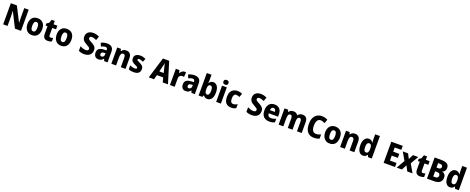

<svg xmlns="http://www.w3.org/2000/svg" viewBox="310 -3426 14912 6094"><g transform="rotate(20 7765.5 -379.0)"><path d="M679 0H474L219 -505H215Q219 -457 221 -408Q223 -359 224 -319V0H76V-714H280L534 -217H537Q535 -263 533 -310Q531 -357 530 -396V-714H679Z M1295 -276Q1295 -191 1267 -126.5Q1239 -62 1183 -26Q1127 10 1044 10Q967 10 911.5 -26Q856 -62 825.5 -126Q795 -190 795 -276Q795 -407 859.5 -483Q924 -559 1047 -559Q1120 -559 1176 -526.5Q1232 -494 1263.5 -430.5Q1295 -367 1295 -276ZM958 -275Q958 -197 978.5 -157Q999 -117 1046 -117Q1093 -117 1113 -157Q1133 -197 1133 -276Q1133 -354 1112.5 -393Q1092 -432 1045 -432Q999 -432 978.5 -393Q958 -354 958 -275Z M1632 -121Q1653 -121 1673 -125.5Q1693 -130 1715 -138V-18Q1688 -5 1656 2.5Q1624 10 1582 10Q1506 10 1462.5 -31Q1419 -72 1419 -174V-426H1355V-498L1432 -547L1474 -663H1579V-549H1708V-426H1579V-180Q1579 -121 1632 -121Z M2281 -276Q2281 -191 2253 -126.5Q2225 -62 2169 -26Q2113 10 2030 10Q1953 10 1897.5 -26Q1842 -62 1811.5 -126Q1781 -190 1781 -276Q1781 -407 1845.5 -483Q1910 -559 2033 -559Q2106 -559 2162 -526.5Q2218 -494 2249.5 -430.5Q2281 -367 2281 -276ZM1944 -275Q1944 -197 1964.5 -157Q1985 -117 2032 -117Q2079 -117 2099 -157Q2119 -197 2119 -276Q2119 -354 2098.5 -393Q2078 -432 2031 -432Q1985 -432 1964.5 -393Q1944 -354 1944 -275Z M3068 -209Q3068 -146 3039.5 -96.5Q3011 -47 2955 -18.5Q2899 10 2818 10Q2760 10 2713.5 0Q2667 -10 2622 -33V-188Q2671 -162 2722.5 -146Q2774 -130 2820 -130Q2864 -130 2884.5 -148.5Q2905 -167 2905 -196Q2905 -228 2876.5 -249.5Q2848 -271 2786 -304Q2744 -326 2708 -352.5Q2672 -379 2649.5 -418.5Q2627 -458 2627 -519Q2627 -616 2691 -670Q2755 -724 2865 -724Q2921 -724 2970.5 -710.5Q3020 -697 3067 -675L3018 -542Q2975 -563 2937 -574Q2899 -585 2864 -585Q2827 -585 2808.5 -568.5Q2790 -552 2790 -526Q2790 -504 2801.5 -488.5Q2813 -473 2840 -457Q2867 -441 2912 -418Q2987 -380 3027.5 -334Q3068 -288 3068 -209Z M3397 -560Q3494 -560 3548 -510.5Q3602 -461 3602 -363V0H3489L3460 -73H3456Q3424 -30 3388 -10Q3352 10 3291 10Q3219 10 3178 -37Q3137 -84 3137 -165Q3137 -253 3193 -295.5Q3249 -338 3358 -343L3442 -346V-363Q3442 -440 3373 -440Q3341 -440 3306 -429.5Q3271 -419 3233 -400L3186 -511Q3229 -534 3282.5 -547Q3336 -560 3397 -560ZM3398 -248Q3344 -246 3321.5 -226Q3299 -206 3299 -171Q3299 -138 3314.5 -123.5Q3330 -109 3356 -109Q3392 -109 3417.5 -134.5Q3443 -160 3443 -204V-250Z M4033 -559Q4114 -559 4162 -510Q4210 -461 4210 -359V0H4050V-313Q4050 -370 4034.5 -399Q4019 -428 3981 -428Q3928 -428 3909 -385Q3890 -342 3890 -253V0H3730V-549H3853L3873 -479H3881Q3905 -519 3944 -539Q3983 -559 4033 -559Z M4700 -165Q4700 -82 4647 -36Q4594 10 4486 10Q4435 10 4393.5 3Q4352 -4 4311 -21V-159Q4352 -138 4398 -126Q4444 -114 4480 -114Q4545 -114 4545 -153Q4545 -165 4537.5 -175.5Q4530 -186 4507.5 -198.5Q4485 -211 4440 -231Q4375 -260 4342.5 -298Q4310 -336 4310 -402Q4310 -479 4365.5 -519Q4421 -559 4514 -559Q4563 -559 4606 -548Q4649 -537 4695 -515L4650 -402Q4616 -419 4581.5 -430Q4547 -441 4517 -441Q4465 -441 4465 -410Q4465 -398 4472.5 -389Q4480 -380 4501.5 -368.5Q4523 -357 4566 -337Q4629 -308 4664.5 -271.5Q4700 -235 4700 -165Z M5466 0 5426 -155H5212L5172 0H4994L5212 -716H5423L5643 0ZM5354 -448Q5349 -468 5342 -496Q5335 -524 5328.5 -552.5Q5322 -581 5318 -601Q5315 -581 5308.5 -552.5Q5302 -524 5295.5 -496Q5289 -468 5284 -448L5245 -292H5393Z M6003 -559Q6015 -559 6029 -557.5Q6043 -556 6054 -554L6040 -397Q6021 -403 5989 -403Q5957 -403 5929.5 -390.5Q5902 -378 5885.5 -350.5Q5869 -323 5869 -276V0H5709V-549H5830L5853 -460H5861Q5881 -499 5918.5 -529Q5956 -559 6003 -559Z M6345 -560Q6442 -560 6496 -510.5Q6550 -461 6550 -363V0H6437L6408 -73H6404Q6372 -30 6336 -10Q6300 10 6239 10Q6167 10 6126 -37Q6085 -84 6085 -165Q6085 -253 6141 -295.5Q6197 -338 6306 -343L6390 -346V-363Q6390 -440 6321 -440Q6289 -440 6254 -429.5Q6219 -419 6181 -400L6134 -511Q6177 -534 6230.5 -547Q6284 -560 6345 -560ZM6346 -248Q6292 -246 6269.5 -226Q6247 -206 6247 -171Q6247 -138 6262.5 -123.5Q6278 -109 6304 -109Q6340 -109 6365.5 -134.5Q6391 -160 6391 -204V-250Z M6838 -583Q6838 -558 6836.5 -530.5Q6835 -503 6832 -478H6838Q6860 -515 6894 -537Q6928 -559 6978 -559Q7061 -559 7112.5 -486Q7164 -413 7164 -276Q7164 -138 7112 -64Q7060 10 6974 10Q6923 10 6892.5 -8.5Q6862 -27 6838 -57H6829L6804 0H6678V-760H6838ZM6922 -429Q6877 -429 6858 -395.5Q6839 -362 6838 -294V-270Q6838 -194 6857 -157.5Q6876 -121 6924 -121Q6961 -121 6981 -160.5Q7001 -200 7001 -278Q7001 -429 6922 -429Z M7350 -768Q7388 -768 7412 -750Q7436 -732 7436 -689Q7436 -646 7412 -628.5Q7388 -611 7350 -611Q7312 -611 7288.5 -628.5Q7265 -646 7265 -689Q7265 -733 7288.5 -750.5Q7312 -768 7350 -768ZM7430 -549V0H7270V-549Z M7782 10Q7664 10 7600 -58Q7536 -126 7536 -272Q7536 -412 7604.5 -485.5Q7673 -559 7792 -559Q7841 -559 7881.5 -548.5Q7922 -538 7955 -520L7909 -398Q7878 -412 7850.5 -420.5Q7823 -429 7795 -429Q7749 -429 7724 -389.5Q7699 -350 7699 -273Q7699 -195 7724.5 -158Q7750 -121 7797 -121Q7835 -121 7870.5 -133Q7906 -145 7939 -168V-35Q7907 -12 7869.5 -1Q7832 10 7782 10Z M8727 -209Q8727 -146 8698.5 -96.5Q8670 -47 8614 -18.5Q8558 10 8477 10Q8419 10 8372.5 0Q8326 -10 8281 -33V-188Q8330 -162 8381.5 -146Q8433 -130 8479 -130Q8523 -130 8543.5 -148.5Q8564 -167 8564 -196Q8564 -228 8535.5 -249.5Q8507 -271 8445 -304Q8403 -326 8367 -352.5Q8331 -379 8308.5 -418.5Q8286 -458 8286 -519Q8286 -616 8350 -670Q8414 -724 8524 -724Q8580 -724 8629.5 -710.5Q8679 -697 8726 -675L8677 -542Q8634 -563 8596 -574Q8558 -585 8523 -585Q8486 -585 8467.5 -568.5Q8449 -552 8449 -526Q8449 -504 8460.5 -488.5Q8472 -473 8499 -457Q8526 -441 8571 -418Q8646 -380 8686.5 -334Q8727 -288 8727 -209Z M9044 -559Q9153 -559 9215 -494.5Q9277 -430 9277 -309V-231H8961Q8963 -173 8992.5 -141.5Q9022 -110 9079 -110Q9126 -110 9165 -120Q9204 -130 9246 -152V-30Q9208 -9 9165 0.5Q9122 10 9063 10Q8941 10 8871 -60.5Q8801 -131 8801 -271Q8801 -414 8866.5 -486.5Q8932 -559 9044 -559ZM9048 -444Q9013 -444 8990 -418.5Q8967 -393 8964 -338H9130Q9129 -386 9108.5 -415Q9088 -444 9048 -444Z M9986 -559Q10072 -559 10116 -511Q10160 -463 10160 -359V0H10000V-312Q10000 -372 9984 -400Q9968 -428 9935 -428Q9887 -428 9868.5 -387.5Q9850 -347 9850 -268V0H9690V-312Q9690 -428 9626 -428Q9576 -428 9558 -383Q9540 -338 9540 -252V0H9380V-549H9503L9524 -480H9531Q9552 -519 9591.5 -539Q9631 -559 9682 -559Q9738 -559 9774 -538.5Q9810 -518 9829 -482H9839Q9862 -520 9900.5 -539.5Q9939 -559 9986 -559Z M10588 -587Q10517 -587 10479.5 -524Q10442 -461 10442 -355Q10442 -244 10479 -186Q10516 -128 10594 -128Q10635 -128 10674 -139.5Q10713 -151 10755 -169V-28Q10674 10 10574 10Q10472 10 10405 -34.5Q10338 -79 10305.5 -161Q10273 -243 10273 -356Q10273 -464 10309 -547Q10345 -630 10414.5 -677Q10484 -724 10584 -724Q10687 -724 10781 -675L10732 -543Q10697 -562 10661.5 -574.5Q10626 -587 10588 -587Z M11351 -276Q11351 -191 11323 -126.5Q11295 -62 11239 -26Q11183 10 11100 10Q11023 10 10967.5 -26Q10912 -62 10881.5 -126Q10851 -190 10851 -276Q10851 -407 10915.5 -483Q10980 -559 11103 -559Q11176 -559 11232 -526.5Q11288 -494 11319.5 -430.5Q11351 -367 11351 -276ZM11014 -275Q11014 -197 11034.5 -157Q11055 -117 11102 -117Q11149 -117 11169 -157Q11189 -197 11189 -276Q11189 -354 11168.5 -393Q11148 -432 11101 -432Q11055 -432 11034.5 -393Q11014 -354 11014 -275Z M11760 -559Q11841 -559 11889 -510Q11937 -461 11937 -359V0H11777V-313Q11777 -370 11761.5 -399Q11746 -428 11708 -428Q11655 -428 11636 -385Q11617 -342 11617 -253V0H11457V-549H11580L11600 -479H11608Q11632 -519 11671 -539Q11710 -559 11760 -559Z M12228 10Q12143 10 12091.5 -63.5Q12040 -137 12040 -275Q12040 -413 12092 -486Q12144 -559 12229 -559Q12279 -559 12313 -537.5Q12347 -516 12369 -479H12374Q12371 -503 12368.5 -533Q12366 -563 12366 -590V-760H12526V0H12402L12373 -66H12366Q12343 -31 12311 -10.5Q12279 10 12228 10ZM12285 -119Q12332 -119 12352.5 -153Q12373 -187 12374 -258V-280Q12374 -353 12354 -390Q12334 -427 12284 -427Q12245 -427 12223.5 -388.5Q12202 -350 12202 -274Q12202 -195 12224 -157Q12246 -119 12285 -119Z M13313 0H12927V-714H13313V-579H13091V-438H13297V-303H13091V-137H13313Z M13529 -281 13375 -549H13553L13636 -388L13719 -549H13897L13741 -280L13904 0H13725L13635 -174L13545 0H13368Z M14206 -121Q14227 -121 14247 -125.5Q14267 -130 14289 -138V-18Q14262 -5 14230 2.5Q14198 10 14156 10Q14080 10 14036.5 -31Q13993 -72 13993 -174V-426H13929V-498L14006 -547L14048 -663H14153V-549H14282V-426H14153V-180Q14153 -121 14206 -121Z M14611 -714Q14747 -714 14812.5 -671Q14878 -628 14878 -535Q14878 -472 14848 -430.5Q14818 -389 14773 -379V-374Q14824 -361 14858 -323.5Q14892 -286 14892 -208Q14892 -111 14825.5 -55.5Q14759 0 14643 0H14391V-714ZM14618 -433Q14668 -433 14689.5 -454Q14711 -475 14711 -512Q14711 -584 14613 -584H14555V-433ZM14555 -307V-133H14628Q14680 -133 14702 -156.5Q14724 -180 14724 -222Q14724 -260 14701 -283.5Q14678 -307 14624 -307Z M15168 10Q15083 10 15031.5 -63.5Q14980 -137 14980 -275Q14980 -413 15032 -486Q15084 -559 15169 -559Q15219 -559 15253 -537.5Q15287 -516 15309 -479H15314Q15311 -503 15308.5 -533Q15306 -563 15306 -590V-760H15466V0H15342L15313 -66H15306Q15283 -31 15251 -10.5Q15219 10 15168 10ZM15225 -119Q15272 -119 15292.5 -153Q15313 -187 15314 -258V-280Q15314 -353 15294 -390Q15274 -427 15224 -427Q15185 -427 15163.5 -388.5Q15142 -350 15142 -274Q15142 -195 15164 -157Q15186 -119 15225 -119Z"/></g></svg>

Font: Noto Sans Arabic SemCond ExtBd
Style: Regular
Weight: 800
Width: 4
Designer: Monotype Design Team, Nadine Chahine, Nizar Qandah and Khaled Hosny
Foundry: Monotype Imaging Inc.
Version: Version 2.012; ttfautohint (v1.8.4.7-5d5b)